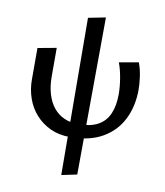

<svg xmlns="http://www.w3.org/2000/svg" viewBox="-91 -702 850 992"><g transform="rotate(10 334.0 -206.0)"><path d="M308 14Q250 14 205 -7Q160 -28 128 -63.5Q96 -99 79.5 -146Q63 -193 63 -244V-410L161 -428V-279Q161 -228 173 -187Q185 -146 208 -117.5Q231 -89 264 -74Q297 -59 339 -59Q402 -59 441.5 -80.5Q481 -102 499.5 -144.5Q518 -187 518 -247Q518 -286 510.5 -331Q503 -376 490 -410L592 -428Q605 -392 610 -354Q615 -316 615 -290Q615 -202 581 -133.5Q547 -65 479 -25.5Q411 14 308 14ZM298 215 293 -609 384 -627 379 198Z"/></g></svg>

Font: Ysabeau SemiBold
Style: Regular
Weight: 600
Designer: Christian Thalmann (Catharsis Fonts)
Version: Version 2.000;gftools[0.9.27.dev2+g8671c4b]